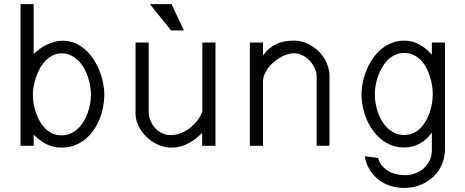

<svg xmlns="http://www.w3.org/2000/svg" viewBox="-20 -710 2265 935"><path d="M144 -689.9H80.1V0H144V-54.2Q158.2 -40 173.3 -28.3Q188.5 -16.6 205.3 -8.3Q222.2 0 240.5 4.4Q258.8 8.8 279.8 8.8Q314 8.8 342.5 -2Q371.1 -12.7 394 -31.2Q417 -49.8 434.6 -74.7Q452.1 -99.6 464.1 -128.4Q476.1 -157.2 481.9 -188Q487.8 -218.8 487.8 -248.5Q487.8 -276.9 481.7 -307.4Q475.6 -337.9 463.9 -366.9Q452.1 -396 434.8 -422.4Q417.5 -448.7 395 -468.5Q372.6 -488.3 345 -500Q317.4 -511.7 285.2 -511.7Q265.6 -511.7 246.1 -506.6Q226.6 -501.5 208.5 -492.7Q190.4 -483.9 174.1 -472.2Q157.7 -460.4 144 -447.3ZM422.9 -248.5Q422.9 -228 418.9 -205.3Q415 -182.6 407.2 -160.6Q399.4 -138.7 387.5 -118.9Q375.5 -99.1 359.6 -84Q343.8 -68.8 323.7 -59.8Q303.7 -50.8 279.8 -50.8Q255.9 -50.8 236.1 -59.8Q216.3 -68.8 200.9 -84Q185.5 -99.1 174.1 -119.1Q162.6 -139.2 155 -161.1Q147.5 -183.1 143.8 -205.8Q140.1 -228.5 140.1 -248.5Q140.1 -268.1 144 -290.5Q147.9 -313 155.8 -335.4Q163.6 -357.9 175.3 -378.7Q187 -399.4 202.6 -415.3Q218.3 -431.2 237.5 -440.7Q256.8 -450.2 279.8 -450.2Q304.2 -450.2 324.2 -440.9Q344.2 -431.6 360.1 -416Q376 -400.4 387.9 -380.1Q399.9 -359.9 407.5 -337.4Q415 -314.9 418.9 -292Q422.9 -269 422.9 -248.5Z M1029.3 -502.9H965.3V-165.5Q956.1 -143.1 940.4 -122.3Q924.8 -101.6 904.5 -86.2Q884.3 -70.8 860.4 -61.5Q836.4 -52.2 810.5 -52.2Q788.1 -52.2 768.6 -61.8Q749 -71.3 734.9 -87.2Q720.7 -103 712.4 -123.3Q704.1 -143.6 704.1 -165.5V-502.9H640.1V-157.2Q640.1 -135.7 647 -115.2Q653.8 -94.7 666 -76.2Q678.2 -57.6 694.8 -42Q711.4 -26.4 730.5 -15.1Q749.5 -3.9 770.8 2.4Q792 8.8 813 8.8Q836.4 8.8 856.9 3.7Q877.4 -1.5 895.8 -11Q914.1 -20.5 931.2 -33.7Q948.2 -46.9 964.4 -62.5V0H1029.3ZM815.4 -689.9H710L813 -562H875.5Z M1196.8 -502.9V0H1260.7V-313Q1260.7 -330.1 1267.6 -346.9Q1274.4 -363.8 1285.9 -379.2Q1297.4 -394.5 1312.5 -407.5Q1327.6 -420.4 1344.5 -430.2Q1361.3 -439.9 1378.7 -445.3Q1396 -450.7 1411.6 -450.7Q1433.1 -450.7 1452.9 -440.7Q1472.7 -430.7 1488 -414.6Q1503.4 -398.4 1512.7 -377.9Q1522 -357.4 1522 -336.4V0H1584.5V-339.8Q1584.5 -362.8 1577.9 -384.3Q1571.3 -405.8 1559.6 -425Q1547.9 -444.3 1531.7 -460.2Q1515.6 -476.1 1496.3 -487.8Q1477.1 -499.5 1455.6 -505.9Q1434.1 -512.2 1411.6 -512.2Q1386.2 -512.2 1365.2 -508.3Q1344.2 -504.4 1325.9 -495.8Q1307.6 -487.3 1291.5 -473.6Q1275.4 -460 1260.7 -439.9V-502.9Z M2147 -502.9H2083V-443.8Q2069.3 -459 2054.7 -471.4Q2040 -483.9 2023.4 -492.9Q2006.8 -502 1988.5 -507.1Q1970.2 -512.2 1948.7 -512.2Q1916 -512.2 1887.7 -501Q1859.4 -489.7 1836.4 -470.5Q1813.5 -451.2 1795.7 -425.3Q1777.8 -399.4 1765.6 -370.4Q1753.4 -341.3 1747.1 -310.3Q1740.7 -279.3 1740.7 -250Q1740.7 -220.2 1746.8 -189.5Q1752.9 -158.7 1765.1 -129.9Q1777.3 -101.1 1795.2 -75.9Q1813 -50.8 1835.9 -32Q1858.9 -13.2 1887.2 -2.4Q1915.5 8.3 1948.7 8.3Q1969.2 8.3 1988.3 3.2Q2007.3 -2 2024.7 -11.2Q2042 -20.5 2056.6 -34.2Q2071.3 -47.9 2083 -64.5V22Q2083 49.3 2072.3 71.5Q2061.5 93.8 2043.5 109.6Q2025.4 125.5 2001.7 134.3Q1978 143.1 1952.1 143.1Q1931.2 143.1 1910.2 138.2Q1889.2 133.3 1871.3 123Q1853.5 112.8 1840.3 96.9Q1827.1 81.1 1821.3 59.1L1755.9 50.8Q1762.2 86.9 1779.5 115.5Q1796.9 144 1822.3 164.1Q1847.7 184.1 1879.9 194.6Q1912.1 205.1 1947.8 205.1Q1976.1 205.1 2001.7 198.7Q2027.3 192.4 2049.3 180.4Q2071.3 168.5 2089.4 151.4Q2107.4 134.3 2120.4 113Q2133.3 91.8 2140.1 66.4Q2147 41 2147 12.7ZM2087.4 -250Q2087.4 -230 2083.7 -207.5Q2080.1 -185.1 2072.8 -163.1Q2065.4 -141.1 2054.2 -121.3Q2043 -101.6 2027.6 -86.2Q2012.2 -70.8 1992.4 -61.8Q1972.7 -52.7 1948.7 -52.7Q1924.3 -52.7 1904.3 -61.5Q1884.3 -70.3 1868.4 -85.2Q1852.5 -100.1 1840.6 -119.9Q1828.6 -139.6 1820.8 -161.6Q1813 -183.6 1809.1 -206.3Q1805.2 -229 1805.2 -250Q1805.2 -270.5 1809.1 -293.5Q1813 -316.4 1820.8 -338.9Q1828.6 -361.3 1840.6 -381.8Q1852.5 -402.3 1868.4 -418Q1884.3 -433.6 1904.3 -442.9Q1924.3 -452.1 1948.7 -452.1Q1973.6 -452.1 1993.4 -442.9Q2013.2 -433.6 2028.6 -417.7Q2043.9 -401.9 2055.2 -381.3Q2066.4 -360.8 2073.5 -338.4Q2080.6 -315.9 2084 -293Q2087.4 -270 2087.4 -250Z"/></svg>

Font: Saysettha
Style: Regular
Weight: 400
Designer: John M. Durdin
Foundry: Lao Script for Windows
Version: Version 2.201